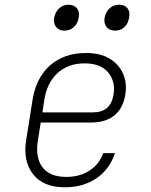

<svg xmlns="http://www.w3.org/2000/svg" viewBox="-20 -785 640 815"><path d="M469 -655Q445 -655 432.5 -670Q420 -685 424 -710Q429 -735 445.5 -750Q462 -765 486 -765Q509 -765 521 -750Q533 -735 528 -710Q524 -685 508 -670Q492 -655 469 -655ZM254 -655Q231 -655 218.5 -670Q206 -685 210 -710Q215 -735 231.5 -750Q248 -765 271 -765Q294 -765 306.5 -750Q319 -735 314 -710Q310 -685 293.5 -670Q277 -655 254 -655ZM255 10Q163 10 120 -46Q77 -102 91 -190L118 -360Q133 -455 192.5 -507.5Q252 -560 346 -560Q406 -560 445.5 -536Q485 -512 502.5 -472Q520 -432 512 -384Q503 -326 466 -295.5Q429 -265 367 -265H153L141 -190Q129 -117 160 -75.5Q191 -34 262 -34Q318 -34 360 -61Q402 -88 418 -135H468Q445 -66 389 -28Q333 10 255 10ZM160 -308H375Q450 -308 462 -384Q471 -438 439.5 -477Q408 -516 339 -516Q269 -516 224 -474.5Q179 -433 168 -360Z"/></svg>

Font: JetBrains Mono Thin
Style: Italic
Weight: 100
Italic angle: -9°
Monospace: yes
Designer: Philipp Nurullin, Konstantin Bulenkov
Foundry: JetBrains
Version: Version 2.305; ttfautohint (v1.8.4.7-5d5b)